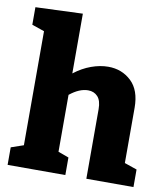

<svg xmlns="http://www.w3.org/2000/svg" viewBox="-86 -855 811 927"><g transform="rotate(10 319.5 -391.0)"><path d="M14 0V-86L75 -107V-666L14 -687V-773L245 -782V-489Q285 -520 328 -535.5Q371 -551 411 -551Q478 -551 524 -507.5Q570 -464 570 -378V-107L631 -86V0H400V-341Q400 -383 382 -402.5Q364 -422 335 -422Q292 -422 245 -384V-105L297 -86V0Z"/></g></svg>

Font: Bitter ExtraBold
Style: Regular
Weight: 800
Designer: Sol Matas, and Bitter project Authors
Foundry: Sol Matas
Version: Version 2.001